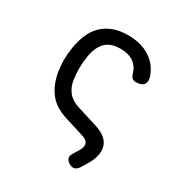

<svg xmlns="http://www.w3.org/2000/svg" viewBox="-170 -688 941 989"><g transform="rotate(30 300.0 -193.5)"><path d="M436 151Q425 168 411 172Q397 176 380 166Q363 156 359 142.5Q355 129 366 112L388 76Q402 52 397 34Q392 16 364 7L246 -30Q172 -53 136 -102.5Q100 -152 90 -220Q85 -252 85 -285Q85 -318 90 -350Q97 -399 113 -438Q129 -477 156 -504Q183 -531 221 -545.5Q259 -560 309 -560Q387 -560 440 -525.5Q493 -491 513 -429Q521 -402 508 -386Q495 -370 463 -370Q449 -370 441 -377Q433 -384 428 -400Q417 -439 387 -459.5Q357 -480 309 -480Q249 -480 218.5 -446.5Q188 -413 180 -351Q175 -319 175 -285.5Q175 -252 180 -220Q185 -182 207 -153.5Q229 -125 272 -111L394 -73Q469 -50 483.5 0.5Q498 51 456 119Z"/></g></svg>

Font: Maple Mono NF CN
Style: Regular
Weight: 400
Monospace: yes
Designer: subframe7536
Version: Version 7.000